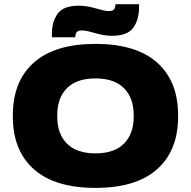

<svg xmlns="http://www.w3.org/2000/svg" viewBox="-20 -870 907 912"><path d="M433.5 22.5Q240.5 22.5 140.8 -66.2Q41 -155 41 -316V-323Q41 -484 140.8 -572.8Q240.5 -661.5 433.5 -661.5Q626.5 -661.5 726.2 -572.8Q826 -484 826 -323V-316Q826 -155 726.2 -66.2Q626.5 22.5 433.5 22.5ZM433.5 -141.5Q522.5 -141.5 568.8 -187.8Q615 -234 615 -315.5V-323.5Q615 -405 568.8 -451.2Q522.5 -497.5 433.5 -497.5Q344 -497.5 298 -451.2Q252 -405 252 -323.5V-315.5Q252 -234 298 -187.8Q344 -141.5 433.5 -141.5ZM512 -700Q490 -700 470 -703.8Q450 -707.5 431.8 -712.8Q413.5 -718 397.5 -721.8Q381.5 -725.5 368 -725.5Q351 -725.5 344.5 -717.5Q338 -709.5 337.5 -693H226.5V-709.5Q226.5 -767.5 254.2 -805.2Q282 -843 354 -843Q376.5 -843 396.8 -839.2Q417 -835.5 435 -830.2Q453 -825 468.8 -821.2Q484.5 -817.5 498 -817.5Q515.5 -817.5 521.8 -825.8Q528 -834 528.5 -850H640.5V-835.5Q640.5 -776 612.8 -738Q585 -700 512 -700Z"/></svg>

Font: Anek Latin Expanded ExtraBold
Style: Regular
Weight: 800
Width: 7
Designer: Yesha Goshar
Foundry: Ek Type
Version: Version 1.003